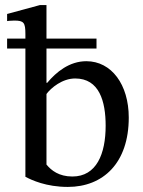

<svg xmlns="http://www.w3.org/2000/svg" viewBox="-20 -726 562 756"><path d="M163 -706H137L8 -671V-643C8 -643 20 -645 36 -645C74 -645 80 -637 80 -592V-574H8V-535H80V-30C104 -17 162 10 247 10C386 10 487 -84 487 -263C487 -393 419 -485 320 -485C253 -485 201 -442 166 -400H163V-535H360V-574H163ZM163 -356C181 -380 225 -417 276 -417C371 -417 396 -327 396 -231C396 -120 360 -31 265 -31C212 -31 182 -55 163 -78Z"/></svg>

Font: STIX Two Math
Style: Regular
Weight: 400
Designer: Ross Mills, John Hudson & Paul Hanslow, Tiro Typeworks Ltd; with portions MicroPress Inc., with additions and correction
Foundry: Tiro Typeworks Ltd
Version: Version 2.02 b142